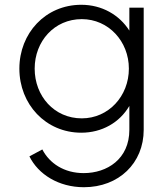

<svg xmlns="http://www.w3.org/2000/svg" viewBox="-20 -563 703 803"><path d="M331 220C477 220 581 119 581 -20V-531H521V-435C479 -501 406 -543 320 -543C170 -543 61 -424 61 -276C61 -127 171 -8 320 -8C406 -8 480 -50 521 -120V-20C521 102 428 161 330 161C248 161 187 120 157 62L103 91C140 166 225 220 331 220ZM125 -276C125 -390 207 -483 322 -483C434 -483 519 -390 519 -276C519 -161 434 -68 322 -68C207 -68 125 -161 125 -276Z"/></svg>

Font: Mluvka Light
Style: Regular
Weight: 300
Designer: Modified by Jiří Krblich, Original typeface by Gumpita Rahayu
Foundry: Gumpita Rahayu & Jiří Krblich
Version: Version 2.000;Glyphs 3.1.1 (3134)